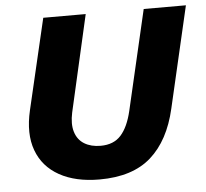

<svg xmlns="http://www.w3.org/2000/svg" viewBox="-49 -712 831 775"><g transform="rotate(-5 366.0 -325.0)"><path d="M324 10Q227 10 161.5 -26.5Q96 -63 71 -131Q46 -199 68 -293L154 -660H326L237 -269Q227 -223 237 -190.5Q247 -158 274 -141.5Q301 -125 340 -125Q393 -125 422.5 -158Q452 -191 467 -255L561 -660H732L637 -250Q608 -123 533 -56.5Q458 10 324 10Z"/></g></svg>

Font: Kantumruy Pro
Style: Bold Italic
Weight: 700
Italic angle: -13°
Version: Version 1.002